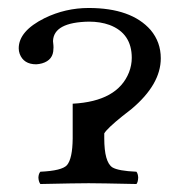

<svg xmlns="http://www.w3.org/2000/svg" viewBox="-20 -459 473 481"><path d="M241.2 -112.8Q241.2 -52.7 261.7 -39.6Q276.4 -30.8 321.8 -28.8Q325.7 -23.9 326.2 -14.2Q325.7 -2.4 321.8 2Q229 0 202.1 0Q171.4 0 81.1 2Q76.7 -3.9 76.2 -14.2Q76.7 -23.9 81.1 -28.8Q135.3 -31.2 147.9 -45.4Q161.6 -62 162.1 -111.8V-199.2Q274.4 -205.1 303.2 -277.8Q310.1 -295.9 310.1 -314Q310.1 -375.5 254.4 -396.5Q231.4 -404.8 203.1 -404.8Q114.3 -403.3 112.8 -356Q112.8 -352.5 113.8 -345.7Q114.3 -339.4 113.8 -336.9Q113.8 -308.6 85.4 -300.3Q78.1 -298.3 70.8 -297.9Q39.1 -297.9 29.3 -324.2Q26.9 -331.1 26.9 -337.9Q26.9 -381.3 91.8 -413.6Q144 -439 202.1 -439Q309.1 -439 357.4 -383.8Q382.8 -353.5 382.8 -313Q382.8 -247.6 309.6 -186Q301.8 -179.7 286.6 -168Q249.5 -138.2 241.2 -125Z"/></svg>

Font: Linux Libertine O
Style: Bold
Weight: 700
Designer: Philipp H. Poll
Foundry: Philipp H. Poll
Version: Version 5.0.0